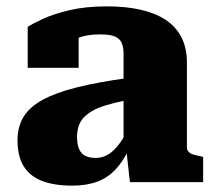

<svg xmlns="http://www.w3.org/2000/svg" viewBox="-20 -572 678 603"><path d="M381 -327V-258Q341 -250 313 -241.5Q285 -233 267 -222Q249 -211 239.5 -199Q230 -187 226 -172.5Q222 -158 222 -142Q222 -117 229 -102.5Q236 -88 249 -82Q262 -76 281 -76Q299 -76 315.5 -84.5Q332 -93 348 -112Q364 -131 381 -162L389 -112Q369 -68 344 -41Q319 -14 285.5 -1.5Q252 11 207 11Q150 11 111.5 -4Q73 -19 54 -50.5Q35 -82 35 -131Q35 -174 54 -205Q73 -236 114 -258.5Q155 -281 221 -297.5Q287 -314 381 -327ZM388 0 376 -108 368 -105V-406Q368 -424 362 -437.5Q356 -451 340.5 -457.5Q325 -464 295 -464Q253 -464 225.5 -453Q198 -442 188 -428Q178 -433 176.5 -441Q175 -449 180 -457Q185 -465 197 -470.5Q209 -476 227 -476V-359H67V-488Q83 -498 115.5 -513Q148 -528 198.5 -540Q249 -552 316 -552Q375 -552 421.5 -541.5Q468 -531 500.5 -509.5Q533 -488 550 -454.5Q567 -421 567 -376V-110Q567 -101 572 -95.5Q577 -90 586.5 -87Q596 -84 611 -81L618 -79V0Z"/></svg>

Font: Roboto Serif 20pt ExtraBold
Style: Regular
Weight: 800
Version: Version 1.008